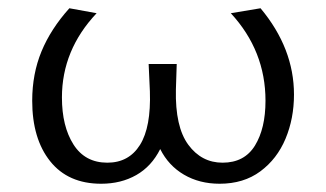

<svg xmlns="http://www.w3.org/2000/svg" viewBox="-20 -440 790 465"><path d="M692 -211Q692 -153 671.5 -104Q651 -55 610.5 -25Q570 5 512 5Q463 5 425.5 -17Q388 -39 368 -79Q347 -37 310 -16Q273 5 225 5Q145 5 101.5 -49.5Q58 -104 58 -196Q58 -261 80.5 -315.5Q103 -370 148 -420L214 -408Q130 -319 130 -204Q130 -134 158 -90Q186 -46 240 -46Q292 -46 319 -89Q346 -132 343 -219L340 -285H408L406 -223Q404 -133 436 -89.5Q468 -46 519 -46Q572 -46 597.5 -87.5Q623 -129 623 -196Q623 -317 539 -408L611 -420Q692 -323 692 -211Z"/></svg>

Font: Ysabeau Infant
Style: Regular
Weight: 400
Designer: Christian Thalmann (Catharsis Fonts)
Version: Version 0.003